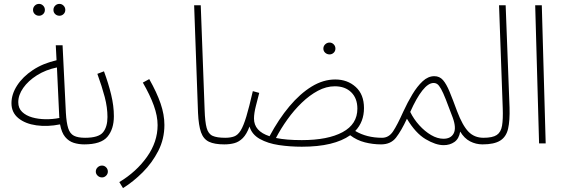

<svg xmlns="http://www.w3.org/2000/svg" viewBox="-20 -738 2904 988"><path d="M286 -657Q273 -657 264 -665.5Q255 -674 255 -687Q255 -700 264 -709Q273 -718 286 -718Q298 -718 307 -709Q316 -700 316 -687Q316 -674 307 -665.5Q298 -657 286 -657ZM181 -657Q168 -657 159 -665.5Q150 -674 150 -687Q150 -700 159 -709Q168 -718 181 -718Q193 -718 202 -709Q211 -700 211 -687Q211 -674 202 -665.5Q193 -657 181 -657Z M414 5Q385 5 359.5 -3Q334 -11 315.5 -33Q297 -55 289 -98Q225 -85 167.5 -93Q110 -101 74.5 -130Q39 -159 39 -207Q39 -253 68 -298Q97 -343 149 -377.5Q201 -412 271 -428L267 -505H302L319 -157Q322 -106 331 -78Q340 -50 360.5 -39.5Q381 -29 418 -29Q438 -29 438 -12Q438 5 414 5ZM74 -212Q74 -181 94 -162Q114 -143 145.5 -134Q177 -125 214 -124.5Q251 -124 286 -131L285 -135L273 -391Q215 -379 170 -350.5Q125 -322 99.5 -285.5Q74 -249 74 -212Z M505 175Q492 175 482.5 166Q473 157 473 145Q473 132 482.5 123Q492 114 505 114Q517 114 526 123Q535 132 535 145Q535 157 526 166Q517 175 505 175Z M413 5 418 -29Q487 -29 510 -57Q533 -85 533 -136Q533 -185 519 -238.5Q505 -292 481 -358L515 -371Q538 -309 552 -251Q566 -193 566 -140Q566 -74 533 -34.5Q500 5 413 5Z M613 230 594 199Q682 146 736.5 69Q791 -8 791 -94Q791 -141 771.5 -195Q752 -249 715 -313L748 -331Q787 -262 806.5 -205Q826 -148 826 -95Q826 -23 794.5 38.5Q763 100 714.5 148.5Q666 197 613 230Z M1134 5Q1084 5 1055.5 -8.5Q1027 -22 1014.5 -57Q1002 -92 999 -157L979 -711H1013L1033 -172Q1035 -110 1043.5 -79.5Q1052 -49 1074 -39Q1096 -29 1139 -29Q1151 -29 1155 -24Q1159 -19 1159 -12Q1159 5 1134 5Z M1676 -458Q1663 -458 1653.5 -466.5Q1644 -475 1644 -488Q1644 -501 1653.5 -510Q1663 -519 1676 -519Q1688 -519 1697 -510Q1706 -501 1706 -488Q1706 -475 1697 -466.5Q1688 -458 1676 -458Z M1533 17Q1472 17 1415 8.5Q1358 0 1317 -23Q1276 -46 1264 -87Q1249 -47 1229.5 -27.5Q1210 -8 1186.5 -1.5Q1163 5 1134 5L1139 -29Q1166 -29 1185 -36Q1204 -43 1218.5 -66.5Q1233 -90 1247.5 -138Q1262 -186 1281 -269L1314 -260Q1307 -233 1297 -194Q1287 -155 1287 -128Q1287 -63 1367 -37Q1414 -125 1469 -190.5Q1524 -256 1583.5 -292.5Q1643 -329 1705 -329Q1768 -329 1810.5 -290.5Q1853 -252 1853 -182Q1853 -111 1808 -64Q1867 -29 1946 -29Q1957 -29 1961 -24Q1965 -19 1965 -12Q1965 5 1941 5Q1899 5 1857.5 -5.5Q1816 -16 1782 -42Q1741 -13 1679 2Q1617 17 1533 17ZM1703 -294Q1659 -294 1616 -271Q1573 -248 1533 -209.5Q1493 -171 1459 -123.5Q1425 -76 1400 -28Q1453 -17 1533 -17Q1667 -17 1743 -58Q1819 -99 1819 -179Q1819 -232 1787.5 -263Q1756 -294 1703 -294Z M1941 5 1946 -29Q1981 -29 2003 -62.5Q2025 -96 2055 -163Q2077 -211 2102 -252.5Q2127 -294 2155 -320Q2183 -346 2215 -346Q2242 -346 2259.5 -326Q2277 -306 2293.5 -266Q2310 -226 2332 -166Q2360 -92 2390.5 -60.5Q2421 -29 2468 -29Q2487 -29 2487 -12Q2487 5 2463 5Q2429 5 2399 -10.5Q2369 -26 2348 -61Q2342 -24 2318.5 -7.5Q2295 9 2263 9Q2222 9 2170 -22Q2118 -53 2074 -127Q2045 -65 2018 -30Q1991 5 1941 5ZM2091 -162Q2109 -125 2137.5 -93.5Q2166 -62 2198.5 -43Q2231 -24 2262 -24Q2300 -24 2314.5 -51.5Q2329 -79 2310 -132Q2288 -191 2274 -226.5Q2260 -262 2249.5 -280.5Q2239 -299 2230.5 -305Q2222 -311 2211 -311Q2184 -311 2153.5 -272.5Q2123 -234 2091 -162Z M2463 5 2468 -29Q2515 -29 2536.5 -43.5Q2558 -58 2563.5 -91.5Q2569 -125 2567 -181L2548 -711H2582L2602 -185Q2604 -117 2594.5 -75.5Q2585 -34 2554 -14.5Q2523 5 2463 5Z M2754 0 2734 -711H2768L2788 0Z"/></svg>

Font: Noto Sans Arabic Cond ExtLt
Style: Regular
Weight: 200
Width: 3
Designer: Monotype Design Team, Nadine Chahine, Nizar Qandah and Khaled Hosny
Foundry: Monotype Imaging Inc.
Version: Version 2.012; ttfautohint (v1.8.4.7-5d5b)